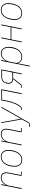

<svg xmlns="http://www.w3.org/2000/svg" viewBox="1982 -2540 758 4763"><g transform="rotate(-90 2361.5 -159.0)"><path d="M74 0H53L154 -506H175L154 -401H157Q219 -518 335 -518Q398 -518 432.5 -483.5Q467 -449 467 -386Q467 -356 460 -321L400 -19H485L481 0H403Q380 0 380 -19Q380 -23 382 -35L439 -320Q446 -358 446 -383Q446 -499 332 -499Q252 -499 199 -437Q149 -378 136 -312Z M773 12Q695 12 651 -39.5Q607 -91 607 -169Q607 -317 673 -417.5Q739 -518 857 -518Q935 -518 979 -466.5Q1023 -415 1023 -337Q1023 -189 957 -88.5Q891 12 773 12ZM775 -7Q858 -7 913 -64.5Q968 -122 989 -225L997 -265Q1002 -292 1002 -337Q1002 -408 965 -453.5Q928 -499 855 -499Q772 -499 717 -441.5Q662 -384 641 -281L633 -241Q628 -214 628 -169Q628 -98 665 -52.5Q702 -7 775 -7Z M1156 0H1135L1236 -506H1257L1236 -401H1239Q1301 -518 1417 -518Q1480 -518 1514.5 -483.5Q1549 -449 1549 -386Q1549 -356 1542 -321L1482 -19H1567L1563 0H1485Q1462 0 1462 -19Q1462 -23 1464 -35L1521 -320Q1528 -358 1528 -383Q1528 -499 1414 -499Q1334 -499 1281 -437Q1231 -378 1218 -312Z M1798 -24 2071 -506H2094L1706 175Q1692 200 1668 200H1593L1597 181H1681L1781 3L1690 -506H1710L1795 -24Z M2009 0 2013 -19H2070Q2177 -126 2223 -356L2253 -506H2529L2428 0H2407L2504 -487H2270L2244 -356Q2221 -241 2181.5 -152.5Q2142 -64 2096 -18Q2078 0 2051 0Z M2566 0 2570 -19H2627L2763 -192Q2774 -207 2788 -210L2789 -213Q2724 -216 2694.5 -243.5Q2665 -271 2665 -324Q2665 -355 2673 -384Q2681 -413 2699 -442Q2717 -471 2754.5 -488.5Q2792 -506 2844 -506H3021L2920 0H2899L2941 -213H2805L2654 -21Q2638 0 2613 0ZM2996 -487H2842Q2776 -487 2739 -457Q2702 -427 2693 -381Q2686 -346 2686 -324Q2686 -276 2713 -254Q2740 -232 2805 -232H2945Z M3092 200 3233 -506H3254L3232 -395H3235Q3305 -518 3416 -518Q3493 -518 3536 -465.5Q3579 -413 3579 -330Q3579 -236 3550.5 -159.5Q3522 -83 3464.5 -35.5Q3407 12 3330 12Q3268 12 3228 -16.5Q3188 -45 3174 -93H3171L3113 200ZM3330 -7Q3414 -7 3469.5 -65Q3525 -123 3545 -224L3552 -259Q3558 -292 3558 -330Q3558 -404 3522 -451.5Q3486 -499 3416 -499Q3354 -499 3306 -459Q3232 -399 3213 -302L3185 -160Q3174 -103 3211 -55Q3248 -7 3330 -7Z M3692 0 3793 -506H3814L3768 -275H4069L4115 -506H4136L4035 0H4014L4065 -256H3764L3713 0Z M4414 12Q4336 12 4292 -39.5Q4248 -91 4248 -169Q4248 -317 4314 -417.5Q4380 -518 4498 -518Q4576 -518 4620 -466.5Q4664 -415 4664 -337Q4664 -189 4598 -88.5Q4532 12 4414 12ZM4416 -7Q4499 -7 4554 -64.5Q4609 -122 4630 -225L4638 -265Q4643 -292 4643 -337Q4643 -408 4606 -453.5Q4569 -499 4496 -499Q4413 -499 4358 -441.5Q4303 -384 4282 -281L4274 -241Q4269 -214 4269 -169Q4269 -98 4306 -52.5Q4343 -7 4416 -7Z"/></g></svg>

Font: IBM Plex Sans Thin
Style: Italic
Weight: 100
Italic angle: -11.31°
Designer: Mike Abbink, Paul van der Laan, Pieter van Rosmalen
Foundry: Bold Monday
Version: Version 3.0